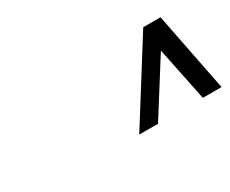

<svg xmlns="http://www.w3.org/2000/svg" viewBox="-60 -816 775 648"><g transform="rotate(-30 327.5 -491.5)"><path d="M539.1 -546.9 407.2 -337.9H334L526.9 -645H594.2L654.8 -337.9H582Z"/></g></svg>

Font: Linear Smooth
Style: Bold Italic
Weight: 700
Designer: Philipp H. Poll, Flanker
Foundry: Philipp H. Poll, reworked by Flanker
Version: Version 1.061 | FøM Fix